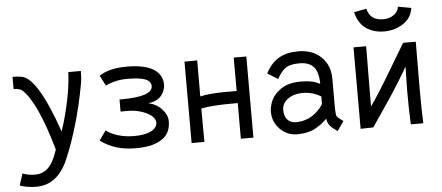

<svg xmlns="http://www.w3.org/2000/svg" viewBox="-56 -858 2701 1174"><g transform="rotate(-5 1294.0 -270.5)"><path d="M44.9 95.2Q78.6 108.9 121.6 108.9Q171.4 108.9 204.3 75Q237.3 41 260.7 -33.2Q175.3 -331.5 89.4 -408.7Q72.8 -423.8 35.6 -423.8V-498.5Q62.5 -498.5 89.8 -494.6Q187.5 -480 305.7 -140.1Q334.5 -224.6 354.7 -321.8Q375 -418.9 377.9 -498H455.1Q455.1 -454.6 448.2 -416Q401.9 -164.1 318.4 32.2Q253.4 183.6 123 183.6Q94.2 183.6 65.4 178.7Q36.6 173.8 21.5 167Z M532.2 -64 574.2 -123Q595.7 -103.5 642.1 -88.4Q688.5 -73.2 745.1 -73.2Q811.5 -73.2 849.4 -92.3Q887.2 -111.3 887.2 -145Q887.2 -163.6 868.2 -181.9Q849.1 -200.2 810.5 -214.4Q769 -230 713.4 -230Q707 -230 694.3 -229.7Q681.6 -229.5 675.3 -229.5V-303.7H684.1H686.5Q878.4 -303.7 878.4 -368.2Q878.4 -397.9 844 -411.6Q809.6 -425.3 734.9 -425.3Q688.5 -425.3 651.6 -415Q614.7 -404.8 600.1 -395.5L566.9 -459Q628.4 -500 735.8 -500Q846.2 -500 900.4 -465.8Q954.6 -431.6 954.6 -371.1Q954.6 -355 948.7 -338.4Q942.9 -321.8 931.2 -305.9Q919.4 -290 897.9 -279.1Q876.5 -268.1 848.6 -266.1Q901.4 -253.4 932.6 -218Q963.9 -182.6 963.9 -146Q963.9 -77.6 919.9 -43Q891.1 -20.5 850.3 -9.3Q809.6 2 745.6 2Q620.6 2 532.2 -64Z M1169.4 -500.5 1168.9 -279.3Q1229 -293 1318.4 -293H1393.6Q1393.6 -366.7 1393.3 -416Q1393.1 -465.3 1393.1 -498H1470.7V0H1393.6V-218.8H1366.7Q1233.4 -218.8 1168.9 -205.1Q1168.9 -111.3 1169.4 -72.8Q1169.9 -34.2 1169.9 0H1091.3V-499.5Z M1667 -151.9Q1667 -113.8 1686.3 -92.5Q1705.6 -71.3 1739.7 -71.3Q1768.6 -71.3 1795.2 -79.8Q1821.8 -88.4 1838.9 -99.4Q1856 -110.4 1871.8 -126Q1887.7 -141.6 1894 -150.1Q1900.4 -158.7 1906.2 -168.5V-214.8Q1855.5 -246.1 1791.5 -246.1Q1739.7 -245.6 1703.4 -219.7Q1667 -193.8 1667 -151.9ZM1982.9 -155.3Q1982.9 -92.8 1989.3 -84.5Q1992.2 -80.6 1998.3 -75.7Q2004.4 -70.8 2013.9 -63.7Q2023.4 -56.6 2027.8 -53.2L1987.3 4.9Q1983.9 2 1972.4 -5.9Q1960.9 -13.7 1956.1 -18.3Q1951.2 -22.9 1943.4 -31.5Q1935.5 -40 1930.9 -51Q1926.3 -62 1923.8 -76.2Q1906.2 -59.1 1891.8 -47.9Q1877.4 -36.6 1854.5 -23.4Q1831.5 -10.3 1802.7 -3.7Q1773.9 2.9 1739.7 2.9Q1677.7 2.9 1634.3 -41.3Q1590.8 -85.4 1590.8 -147Q1590.8 -175.8 1602.1 -205.8Q1613.3 -235.8 1634.3 -257.3Q1667 -290.5 1703.6 -303.5Q1740.2 -316.4 1787.6 -316.4Q1865.7 -316.4 1906.2 -291.5Q1906.2 -361.8 1878.7 -395Q1851.1 -428.2 1789.6 -428.2Q1737.3 -428.2 1709.2 -411.6Q1681.2 -395 1652.3 -343.8L1588.9 -383.8Q1622.6 -447.8 1671.1 -474.9Q1719.7 -502 1788.6 -502Q1876.5 -502 1929.7 -450.7Q1982.9 -399.4 1982.9 -316.4Z M2324.7 -651.9Q2363.8 -651.9 2390.9 -671.9Q2418 -691.9 2420.4 -720.7L2501.5 -706.1Q2493.2 -645 2441.7 -611.1Q2390.1 -577.1 2324.7 -577.1Q2304.2 -577.1 2284.9 -580.3Q2265.6 -583.5 2243.7 -592.5Q2221.7 -601.6 2204.3 -616Q2187 -630.4 2172.4 -654.5Q2157.7 -678.7 2150.9 -710.4L2227.1 -725.1Q2244.1 -651.9 2324.7 -651.9ZM2433.1 -498 2510.7 -497.6Q2509.3 -317.9 2509.3 -204.6Q2509.3 -70.8 2513.2 2.9H2436.5Q2432.1 -80.6 2432.1 -204.6Q2432.1 -204.6 2435.1 -352.1Q2423.3 -331.1 2408.4 -306.2Q2393.6 -281.2 2381.3 -261.5Q2369.1 -241.7 2349.6 -211.7Q2330.1 -181.6 2320.1 -166.5Q2310.1 -151.4 2287.6 -118.2Q2265.1 -85 2259.3 -76.4Q2253.4 -67.9 2230.2 -33.7Q2207 0.5 2206.1 1.5L2128.4 3.4V-496.6H2206.1Q2206.1 -470.2 2204.8 -331.8Q2203.6 -193.4 2203.6 -127Q2255.9 -200.7 2335.2 -334.5Q2414.6 -468.3 2433.1 -498Z"/></g></svg>

Font: FantasqueSansM Nerd Font
Style: Regular
Weight: 400
Monospace: yes
Designer: Jany Belluz
Version: Version 1.8.0 ; ttfautohint (v1.8.2);Nerd Fonts 3.4.0